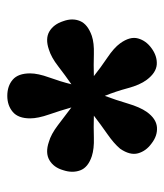

<svg xmlns="http://www.w3.org/2000/svg" viewBox="20 -742 469 550"><g transform="rotate(-90 255.0 -467.5)"><path d="M468.8 -521.5Q478.5 -495.1 469.2 -473.1Q460 -451.2 426.8 -439.5Q406.2 -432.6 374.5 -433.6Q342.8 -434.6 311.5 -433.6Q335.9 -414.1 364.3 -395Q392.6 -376 405.3 -358.4Q425.8 -330.1 419.4 -307.1Q413.1 -284.2 391.6 -268.6Q369.1 -252 345.2 -253.4Q321.3 -254.9 300.8 -282.2Q286.1 -301.8 276.9 -336.4Q267.6 -371.1 254.9 -402.3Q243.2 -371.1 232.9 -336.4Q222.7 -301.8 209 -282.2Q189.5 -254.9 165 -252.9Q140.6 -251 118.2 -268.6Q96.7 -284.2 90.3 -307.1Q84 -330.1 103.5 -358.4Q118.2 -376 145.5 -395Q172.9 -414.1 198.2 -433.6Q166 -434.6 134.8 -433.6Q103.5 -432.6 82 -439.5Q49.8 -450.2 41.5 -472.7Q33.2 -495.1 42 -521.5Q49.8 -548.8 70.8 -561Q91.8 -573.2 123 -562.5Q144.5 -556.6 170.9 -536.6Q197.3 -516.6 221.7 -498Q212.9 -529.3 201.7 -561.5Q190.4 -593.8 190.4 -616.2Q190.4 -650.4 209 -666Q227.5 -681.6 254.9 -681.6Q283.2 -681.6 301.3 -666Q319.3 -650.4 319.3 -616.2Q319.3 -593.8 307.6 -561.5Q295.9 -529.3 288.1 -498Q313.5 -515.6 339.4 -535.6Q365.2 -555.7 387.7 -562.5Q418.9 -573.2 439.5 -561Q460 -548.8 468.8 -521.5Z"/></g></svg>

Font: Crimson Pro ExtraBold
Style: Regular
Weight: 800
Designer: Jacques Le Bailly
Foundry: Baron von Fonthausen
Version: Version 1.003